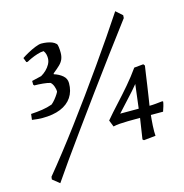

<svg xmlns="http://www.w3.org/2000/svg" viewBox="-120 -830 1021 1063"><g transform="rotate(-15 390.5 -298.5)"><path d="M93 -252Q79 -252 64 -253.5Q49 -255 34 -257L38 -290Q73 -292 103 -296.5Q133 -301 161 -311Q172 -320 183 -333.5Q194 -347 201.5 -359Q209 -371 209 -374Q209 -385 203.5 -401.5Q198 -418 187 -428Q171 -433 145 -435.5Q119 -438 96 -438L91 -444V-465L146 -478Q162 -487 176 -500.5Q190 -514 199 -530.5Q208 -547 208 -565Q208 -575 205.5 -586Q203 -597 195 -608Q179 -608 158.5 -601.5Q138 -595 120.5 -587Q103 -579 95 -574H87L77 -600Q90 -609 112.5 -621.5Q135 -634 157.5 -643Q180 -652 193 -652Q209 -652 224.5 -649.5Q240 -647 253 -642Q266 -637 276 -627Q280 -623 282 -608Q284 -593 284 -576Q284 -555 277.5 -539Q271 -523 256 -508.5Q241 -494 217 -475L216 -470Q245 -461 265 -444Q285 -427 285 -401Q285 -354 262.5 -320.5Q240 -287 197.5 -269.5Q155 -252 93 -252ZM95 122 55 90 57 75Q99 24 147.5 -38Q196 -100 247.5 -169Q299 -238 351.5 -310.5Q404 -383 454.5 -455Q505 -527 551 -594Q597 -661 635 -719L672 -686L671 -670Q608 -586 540 -495Q472 -404 406 -313Q340 -222 280 -139.5Q220 -57 172.5 10.5Q125 78 95 122ZM604 12 597 6 615 -113Q573 -113 545 -112.5Q517 -112 497.5 -110.5Q478 -109 461 -105L446 -143Q478 -181 515 -221Q552 -261 588.5 -303.5Q625 -346 656 -390L709 -395L716 -386Q713 -368 709 -338.5Q705 -309 700 -275.5Q695 -242 690.5 -212Q686 -182 683 -164Q700 -164 720 -166Q740 -168 758 -170L762 -167Q761 -158 756.5 -142Q752 -126 747 -113H677Q676 -103 674.5 -87Q673 -71 672 -53Q671 -35 671 -19.5Q671 -4 672 5ZM515 -164H621L638 -301Q612 -269 579 -234Q546 -199 515 -164Z"/></g></svg>

Font: Labrada
Style: Italic
Weight: 400
Italic angle: -7°
Designer: Mercedes Jáuregui
Foundry: Omnibus-Type Team
Version: Version 1.000